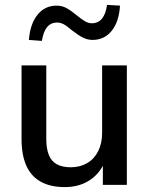

<svg xmlns="http://www.w3.org/2000/svg" viewBox="-20 -755 609 784"><path d="M245 9Q186 9 146.5 -13Q107 -35 87.5 -78.5Q68 -122 68 -188V-488H169V-187Q169 -148 179.5 -122Q190 -96 212.5 -84Q235 -72 269 -72Q307 -72 336 -89Q365 -106 381 -138Q397 -170 397 -212V-488H498V0H400V-107H413Q393 -51 349 -21Q305 9 245 9ZM151 -588 98 -592Q103 -657 133 -694.5Q163 -732 211 -732Q233 -732 251.5 -722Q270 -712 294 -692Q316 -674 329 -667Q342 -660 355 -660Q381 -660 396.5 -679Q412 -698 417 -735L470 -732Q466 -666 436 -629Q406 -592 358 -592Q338 -592 319.5 -601Q301 -610 274 -631Q253 -649 240 -656Q227 -663 213 -663Q188 -663 172.5 -644.5Q157 -626 151 -588Z"/></svg>

Font: Nunito Sans 12pt ExtraLight SemiBold
Style: Regular
Weight: 600
Version: Version 3.101;gftools[0.9.27]